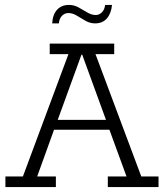

<svg xmlns="http://www.w3.org/2000/svg" viewBox="-20 -760 666 780"><path d="M2 0V-43H73L258 -540H182V-583H444V-540H368L554 -43H624V0H418V-43H494L419 -248L442 -233H191L205 -248L131 -43H207V0ZM209 -258 199 -273H423L416 -258L314 -538H311ZM366 -665Q346 -665 327.5 -675.5Q309 -686 292 -696.5Q275 -707 258 -707Q243 -707 232 -696Q221 -685 219 -665H192Q194 -701 212 -720.5Q230 -740 260 -740Q281 -740 299 -730Q317 -720 334.5 -709.5Q352 -699 369 -699Q383 -699 394 -710Q405 -721 407 -740H435Q432 -706 414.5 -685.5Q397 -665 366 -665Z"/></svg>

Font: Rokkitt Light
Style: Regular
Weight: 300
Version: Version 3.103